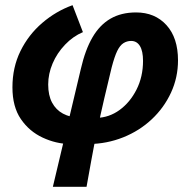

<svg xmlns="http://www.w3.org/2000/svg" viewBox="-20 -544 735 741"><path d="M184 177 292 -278Q309 -352 337 -400Q365 -448 406.5 -472Q448 -496 505 -496Q578 -496 622.5 -447Q667 -398 667 -311Q667 -245 640 -186.5Q613 -128 565.5 -83.5Q518 -39 455.5 -14Q393 11 323 12L352 -89Q401 -90 441.5 -119.5Q482 -149 507 -198.5Q532 -248 532 -309Q532 -347 520 -366.5Q508 -386 486 -386Q470 -386 456.5 -377.5Q443 -369 432.5 -347.5Q422 -326 411 -284Q397 -227 382.5 -164.5Q368 -102 355 -40.5Q342 21 332 77Q322 133 314 177ZM250 12Q196 11 144.5 -13Q93 -37 60.5 -84.5Q28 -132 28 -207Q28 -284 59 -347Q90 -410 143 -455.5Q196 -501 260 -524L300 -420Q262 -404 231 -371.5Q200 -339 183 -299Q166 -259 166 -218Q166 -176 181 -148Q196 -120 223 -105.5Q250 -91 288 -89Z"/></svg>

Font: Source Sans 3
Style: Bold Italic
Weight: 700
Italic angle: -11°
Designer: Paul D. Hunt
Foundry: Adobe
Version: Version 3.052;hotconv 1.1.0;makeotfexe 2.6.0